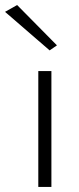

<svg xmlns="http://www.w3.org/2000/svg" viewBox="-62 -742 314 762"><path d="M90 -460V0H142V-460ZM-42 -695 135 -542 164 -562 6 -722Z"/></svg>

Font: Jost Light
Style: Regular
Weight: 300
Version: Version 3.710